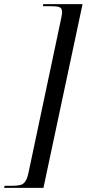

<svg xmlns="http://www.w3.org/2000/svg" viewBox="-74 -780 419 928"><path d="M-54 128 -52 118H-15Q10 118 25 114Q40 110 49.5 95Q59 80 65 49L221 -688Q226 -711 226 -721Q226 -741 213 -745.5Q200 -750 175 -750H133L135 -760H325L136 128Z"/></svg>

Font: Noto Serif Display ExtraCondensed
Style: Italic
Weight: 400
Width: 2
Italic angle: -12°
Designer: Monotype Design Team
Foundry: Monotype Imaging Inc.
Version: Version 2.009